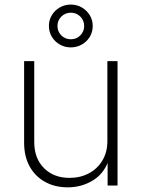

<svg xmlns="http://www.w3.org/2000/svg" viewBox="-20 -804 614 832"><path d="M273.4 7.8Q218.3 7.8 175.5 -15.6Q132.8 -39.1 108.6 -82.5Q84.5 -126 84.5 -186V-539.1H128.4V-188.5Q128.4 -117.7 170.7 -75.4Q212.9 -33.2 281.2 -33.2Q328.1 -33.2 365.2 -53Q402.3 -72.8 423.8 -108.6Q445.3 -144.5 445.3 -192.4V-539.1H489.3V0H446.3V-121.6H455.1Q435.1 -55.2 385 -23.7Q335 7.8 273.4 7.8ZM286.6 -598.6Q260.7 -598.6 239 -611.1Q217.3 -623.5 204.6 -644.8Q191.9 -666 191.9 -691.4Q191.9 -717.3 204.6 -738.3Q217.3 -759.3 239 -771.7Q260.7 -784.2 286.6 -784.2Q313 -784.2 334.5 -771.7Q356 -759.3 368.9 -738.3Q381.8 -717.3 381.8 -691.4Q381.8 -665.5 369.1 -644.5Q356.4 -623.5 334.7 -611.1Q313 -598.6 286.6 -598.6ZM287.1 -633.8Q311.5 -633.8 328.1 -650.6Q344.7 -667.5 344.7 -691.4Q344.7 -715.3 328.1 -732.2Q311.5 -749 287.1 -749Q262.7 -749 245.8 -732.2Q229 -715.3 229 -691.4Q229 -667.5 245.8 -650.6Q262.7 -633.8 287.1 -633.8Z"/></svg>

Font: Inter 18pt ExtraLight
Style: Regular
Weight: 250
Designer: Rasmus Andersson
Foundry: rsms
Version: Version 4.001;git-66647c0bb